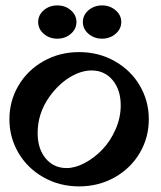

<svg xmlns="http://www.w3.org/2000/svg" viewBox="-20 -682 592 705"><path d="M47.9 -120.4Q14.6 -176.8 14.6 -244.1Q14.6 -311.5 47.9 -367.9Q81.1 -424.3 139.9 -457.5Q198.7 -490.7 270.5 -490.7Q342.3 -490.7 401.1 -457.5Q460 -424.3 493.2 -367.9Q526.4 -311.5 526.4 -244.1Q526.4 -176.8 493.2 -120.4Q460 -64 401.1 -30.8Q342.3 2.4 270.5 2.4Q198.7 2.4 139.9 -30.8Q81.1 -64 47.9 -120.4ZM161.1 -326.2Q118.2 -265.6 118.2 -193.4Q118.2 -135.7 147.7 -100.3Q177.2 -64.9 224.6 -64.9Q256.3 -64.9 291.5 -83.7Q326.7 -102.5 356 -133.1Q385.3 -163.6 404.3 -206.8Q423.3 -250 423.3 -294.9Q423.3 -352.1 393.6 -387.7Q363.8 -423.3 316.4 -423.3Q276.9 -423.3 235.1 -397.5Q193.4 -371.6 161.1 -326.2ZM140.6 -557.9Q120.1 -575.7 120.1 -601.1Q120.1 -626.5 140.6 -644.3Q161.1 -662.1 190.4 -662.1Q219.7 -662.1 240.2 -644.3Q260.7 -626.5 260.7 -601.1Q260.7 -575.7 240.2 -557.9Q219.7 -540 190.4 -540Q161.1 -540 140.6 -557.9ZM354.5 -662.1Q383.8 -662.1 404.5 -644.3Q425.3 -626.5 425.3 -601.1Q425.3 -575.7 404.5 -557.9Q383.8 -540 354.5 -540Q325.7 -540 304.9 -557.9Q284.2 -575.7 284.2 -601.1Q284.2 -626.5 304.9 -644.3Q325.7 -662.1 354.5 -662.1Z"/></svg>

Font: Flanker
Style: Bold
Weight: 700
Designer: Flanker
Foundry: Flanker
Version: Version 2.021